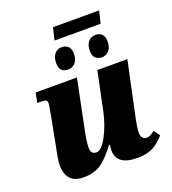

<svg xmlns="http://www.w3.org/2000/svg" viewBox="-153 -964 972 1088"><g transform="rotate(-20 333.5 -420.0)"><path d="M364 -81Q364 -94 368 -114H361Q315 -50 272 -20.5Q229 9 166 9Q109 9 84.5 -21Q60 -51 60 -99Q60 -129 68 -167Q76 -205 77 -212L111 -389L115 -413Q121 -442 121 -453Q121 -467 114 -472Q107 -477 85 -477H61L73 -536H322L261 -237Q248 -177 248 -138Q248 -99 282 -99Q312 -99 345.5 -161.5Q379 -224 396 -301L445 -536H626L555 -202Q551 -181 547.5 -160Q544 -139 544 -120Q544 -102 553 -91Q562 -80 577 -80Q590 -80 600.5 -85.5Q611 -91 627 -103L653 -67Q624 -32 586.5 -11Q549 10 490 10Q364 10 364 -81ZM292 -850H570L552 -776H274ZM239 -652Q239 -686 255 -706.5Q271 -727 299 -727Q323 -727 337.5 -712.5Q352 -698 352 -671Q352 -632 334 -613.5Q316 -595 292 -595Q239 -595 239 -652ZM442 -652Q442 -686 458 -706.5Q474 -727 502 -727Q527 -727 541 -712.5Q555 -698 555 -671Q555 -632 537.5 -613.5Q520 -595 495 -595Q470 -595 456 -609.5Q442 -624 442 -652Z"/></g></svg>

Font: Noto Serif NarrowBlack
Style: Italic
Weight: 900
Width: 4
Italic angle: -12°
Designer: Monotype Design Team
Foundry: Monotype Imaging Inc.
Version: Version 1.001